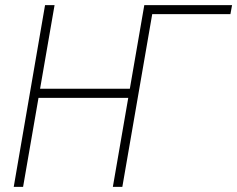

<svg xmlns="http://www.w3.org/2000/svg" viewBox="-20 -731 928 751"><path d="M887.7 -710.9 881.3 -675.8H574.2L557.6 -710.9ZM497.6 -383.8 491.7 -348.1H119.1L125 -383.8ZM193.4 -710.9 70.3 0H33.7L156.2 -710.9ZM581.5 -710.9 458.5 0H421.4L544.4 -710.9Z"/></svg>

Font: Roboto Condensed ExtraLight
Style: Italic
Weight: 250
Italic angle: -12°
Designer: Christian Robertson
Foundry: Google
Version: Version 3.008; 2023